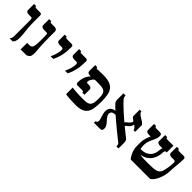

<svg xmlns="http://www.w3.org/2000/svg" viewBox="200 -1510 2491 2491"><g transform="rotate(45 1446.0 -264.5)"><path d="M212.4 -96.2Q212.4 -58.1 203.9 -35.4Q195.3 -12.7 179.2 0H122.1Q126.5 -3.9 130.9 -9.3Q135.3 -14.6 138.4 -22.2Q141.6 -29.8 143.8 -40.3Q146 -50.8 146 -64.9V-344.2Q146 -361.3 144.8 -371.3Q143.6 -381.3 140.6 -386.5Q137.7 -391.6 132.3 -392.8Q127 -394 118.2 -394H82.5Q62 -394 47.6 -402.8Q33.2 -411.6 33.2 -432.1V-540H72.3V-531.7Q72.3 -528.8 73.5 -526.4Q74.7 -523.9 78.4 -522.2Q82 -520.5 88.6 -519.5Q95.2 -518.6 106 -518.6H168.9Q178.2 -518.6 186.5 -512.5Q194.8 -506.3 194.8 -486.8V-378.9Q194.8 -340.8 196 -312Q197.3 -283.2 199.2 -260.3Q201.2 -237.3 203.6 -218.3Q206.1 -199.2 208 -180.7Q210 -162.1 211.2 -141.8Q212.4 -121.6 212.4 -96.2Z M490.2 -93.3Q490.2 -72.3 487.5 -57.4Q484.9 -42.5 478.3 -32Q471.7 -21.5 460.9 -13.9Q450.2 -6.3 434.6 0H326.7V-119.6H367.2Q384.8 -119.6 396.7 -125.5Q408.7 -131.3 415.8 -146.7Q422.9 -162.1 425.8 -189.2Q428.7 -216.3 428.7 -259.3V-344.2Q428.7 -361.3 427.5 -371.3Q426.3 -381.3 423.3 -386.5Q420.4 -391.6 415 -392.8Q409.7 -394 400.9 -394H360.4Q339.8 -394 325.4 -402.8Q311 -411.6 311 -432.1V-540H350.1V-531.7Q350.1 -528.8 351.3 -526.4Q352.5 -523.9 356.2 -522.2Q359.9 -520.5 366.5 -519.5Q373 -518.6 383.8 -518.6H435.1Q441.9 -518.6 449.5 -516.4Q457 -514.2 463.1 -509.5Q469.2 -504.9 473.4 -497.6Q477.5 -490.2 477.5 -480.5V-378.9Q477.5 -331.1 478.5 -295.2Q479.5 -259.3 481 -232.2Q482.4 -205.1 483.9 -185.3Q485.4 -165.5 486.8 -149.7Q488.3 -133.8 489.3 -120.6Q490.2 -107.4 490.2 -93.3Z M664.1 -211.9Q680.7 -245.6 689.7 -272.9Q698.7 -300.3 702.9 -320.6Q707 -340.8 707.8 -353.8Q708.5 -366.7 708.5 -371.1Q708.5 -385.7 702.4 -392.3Q696.3 -398.9 680.7 -398.9H645Q624.5 -398.9 610.1 -407.7Q595.7 -416.5 595.7 -437V-540H634.8V-531.7Q634.8 -528.8 636 -526.4Q637.2 -523.9 640.9 -522.2Q644.5 -520.5 651.1 -519.5Q657.7 -518.6 668.5 -518.6H746.1Q755.4 -518.6 763.7 -512.5Q772 -506.3 772 -486.8Q772 -449.2 769 -413.6Q766.1 -377.9 759.3 -344Q752.4 -310.1 741.2 -277.1Q730 -244.1 712.9 -211.9Z M928.7 -211.9Q945.3 -245.6 954.3 -272.9Q963.4 -300.3 967.5 -320.6Q971.7 -340.8 972.4 -353.8Q973.1 -366.7 973.1 -371.1Q973.1 -385.7 967 -392.3Q960.9 -398.9 945.3 -398.9H909.7Q889.2 -398.9 874.8 -407.7Q860.4 -416.5 860.4 -437V-540H899.4V-531.7Q899.4 -528.8 900.6 -526.4Q901.9 -523.9 905.5 -522.2Q909.2 -520.5 915.8 -519.5Q922.4 -518.6 933.1 -518.6H1010.7Q1020 -518.6 1028.3 -512.5Q1036.6 -506.3 1036.6 -486.8Q1036.6 -449.2 1033.7 -413.6Q1030.8 -377.9 1023.9 -344Q1017.1 -310.1 1005.9 -277.1Q994.6 -244.1 977.5 -211.9Z M1548.3 -259.3Q1548.3 -190.4 1540.3 -140.4Q1532.2 -90.3 1509.5 -57.9Q1486.8 -25.4 1445.6 -9.8Q1404.3 5.9 1338.4 5.9Q1319.3 5.9 1293.9 5.1Q1268.6 4.4 1242.9 2.9Q1217.3 1.5 1193.8 -0.7Q1170.4 -2.9 1154.8 -5.9V-128.4Q1166.5 -125.5 1189.5 -123.3Q1212.4 -121.1 1239 -119.6Q1265.6 -118.2 1292.2 -117.2Q1318.8 -116.2 1338.4 -116.2Q1382.3 -116.2 1412.4 -119.6Q1442.4 -123 1460.7 -137.2Q1479 -151.4 1486.8 -179.9Q1494.6 -208.5 1494.6 -259.3Q1494.6 -294.4 1491.2 -318.6Q1487.8 -342.8 1480 -358.6Q1472.2 -374.5 1459 -383.5Q1445.8 -392.6 1426.3 -396.7Q1406.7 -400.9 1380.1 -401.9Q1353.5 -402.8 1318.4 -402.8Q1308.6 -402.8 1300.3 -402.8Q1292 -402.8 1284.2 -402.3Q1273.9 -395 1264.9 -384.5Q1255.9 -374 1249.5 -362.8Q1243.2 -351.6 1239.5 -340.6Q1235.8 -329.6 1235.8 -320.8Q1235.8 -312 1240 -306.4Q1244.1 -300.8 1253.4 -300.8H1279.3Q1299.8 -300.8 1314.2 -292Q1328.6 -283.2 1328.6 -262.7V-169.4H1289.6V-177.7Q1289.6 -184.1 1283.2 -187.5Q1276.9 -190.9 1255.9 -190.9H1178.2Q1173.8 -190.9 1169.2 -192.1Q1164.6 -193.4 1160.9 -196.8Q1157.2 -200.2 1154.8 -206.5Q1152.3 -212.9 1152.3 -222.7Q1152.3 -256.3 1158 -283Q1163.6 -309.6 1173.1 -330.8Q1182.6 -352.1 1194.6 -368.4Q1206.5 -384.8 1219.2 -397.5Q1212.4 -397 1207 -396.7Q1201.7 -396.5 1196.3 -396.5Q1179.7 -396.5 1167.2 -405.3Q1154.8 -414.1 1154.8 -432.1V-540H1193.8V-534.7Q1193.8 -529.3 1196.3 -525.1Q1198.7 -521 1208.5 -521Q1215.8 -521 1227.5 -521.5Q1239.3 -522 1253.9 -522.7Q1268.6 -523.4 1284.7 -523.9Q1300.8 -524.4 1316.9 -524.4Q1389.2 -524.4 1434.3 -509Q1479.5 -493.7 1504.9 -461.4Q1530.3 -429.2 1539.3 -379.2Q1548.3 -329.1 1548.3 -259.3Z M1692.4 -372.1Q1681.6 -383.3 1677.5 -398.2Q1673.3 -413.1 1673.3 -427.2V-540H1712.4V-526.9Q1712.4 -519.5 1716.1 -509Q1719.7 -498.5 1725.1 -492.2Q1746.1 -467.8 1772.2 -441.7Q1798.3 -415.5 1827.4 -388.7Q1856.4 -361.8 1887.2 -335Q1918 -308.1 1948.7 -282.2Q1953.6 -292.5 1964.8 -301Q1976.1 -309.6 1987.8 -319.6Q1999.5 -329.6 2009.5 -342.3Q2019.5 -355 2022 -374Q2001.5 -386.7 1986.8 -399.4Q1972.2 -412.1 1972.2 -424.8V-540H2003.4Q2003.4 -525.4 2013.2 -513.4Q2022.9 -501.5 2037.4 -491Q2051.8 -480.5 2068.6 -470.9Q2085.4 -461.4 2099.9 -451.9Q2114.3 -442.4 2124 -431.9Q2133.8 -421.4 2133.8 -409.7V-294.4H2102.5Q2102.5 -304.2 2097.9 -312.7Q2093.3 -321.3 2086.7 -328.4Q2080.1 -335.4 2072 -341.1Q2064 -346.7 2057.6 -351.1Q2053.2 -324.7 2042.5 -309.8Q2031.7 -294.9 2020 -285.4Q2008.3 -275.9 1998.3 -268.8Q1988.3 -261.7 1986.3 -251Q2022.5 -221.2 2055.2 -194.8Q2087.9 -168.5 2114.3 -147.5Q2126.5 -137.7 2129.9 -121.8Q2133.3 -106 2133.3 -92.3V10.7H2094.2V-2.4Q2094.2 -9.8 2091.3 -20.8Q2088.4 -31.7 2081.5 -37.1Q2045.4 -65.4 2008.5 -95.2Q1971.7 -125 1935.5 -154.8Q1899.4 -184.6 1865.2 -213.4Q1831.1 -242.2 1800.3 -269.5Q1797.9 -270 1795.2 -270Q1792.5 -270 1790 -270Q1777.3 -270 1765.6 -267.1Q1753.9 -264.2 1744.6 -258.1Q1735.4 -252 1730 -242.7Q1724.6 -233.4 1724.6 -220.7Q1724.6 -204.6 1731.7 -189.9Q1738.8 -175.3 1749.8 -161.6Q1760.7 -147.9 1773.2 -134.5Q1785.6 -121.1 1796.6 -107.2Q1807.6 -93.3 1814.7 -78.4Q1821.8 -63.5 1821.8 -46.9Q1821.8 -23.4 1814.5 -11.7Q1807.1 0 1789.1 0H1672.4V-27.8Q1701.7 -35.6 1701.7 -61.5Q1701.7 -76.7 1696.5 -93.5Q1691.4 -110.4 1685.5 -128.9Q1679.7 -147.5 1674.6 -168Q1669.4 -188.5 1669.4 -211.9Q1669.4 -229 1674.1 -244.9Q1678.7 -260.7 1689.2 -273.4Q1699.7 -286.1 1717 -294.7Q1734.4 -303.2 1759.8 -305.7Q1739.7 -324.2 1722.9 -340.8Q1706.1 -357.4 1692.4 -372.1Z M2523.9 -342.8Q2525.4 -360.4 2528.1 -374.3Q2530.8 -388.2 2536.6 -394H2487.8Q2467.3 -394 2452.9 -402.8Q2438.5 -411.6 2438.5 -432.1V-540H2477.5V-531.7Q2477.5 -528.8 2478.8 -526.4Q2480 -523.9 2483.6 -522.2Q2487.3 -520.5 2493.9 -519.5Q2500.5 -518.6 2511.2 -518.6H2612.3V-394H2598.1Q2589.4 -394 2583.5 -386.2Q2577.6 -378.4 2577.1 -360.4Q2575.7 -302.7 2558.6 -261.7Q2541.5 -220.7 2515.4 -193.6Q2489.3 -166.5 2457.5 -152.1Q2425.8 -137.7 2394.5 -132.8Q2418 -126 2451.7 -124.8Q2485.4 -123.5 2531.2 -123.5Q2588.4 -123.5 2627 -126.2Q2665.5 -128.9 2690.7 -137.9Q2715.8 -147 2729.5 -164.3Q2743.2 -181.6 2750.5 -210.4Q2758.3 -240.7 2762.5 -268.1Q2766.6 -295.4 2768.6 -316.4Q2770.5 -337.4 2771 -350.6Q2771.5 -363.8 2771.5 -366.2Q2771.5 -380.9 2765.4 -387.5Q2759.3 -394 2743.7 -394H2703.1Q2682.6 -394 2668.2 -402.8Q2653.8 -411.6 2653.8 -432.1V-540H2692.9V-531.7Q2692.9 -528.8 2694.1 -526.4Q2695.3 -523.9 2699 -522.2Q2702.6 -520.5 2709.2 -519.5Q2715.8 -518.6 2726.6 -518.6H2804.2Q2813.5 -518.6 2821.8 -512.5Q2830.1 -506.3 2830.1 -486.8Q2830.1 -460.4 2827.6 -429.4Q2825.2 -398.4 2822 -367.4Q2818.8 -336.4 2816.4 -308.1Q2814 -279.8 2814 -259.3Q2814 -218.8 2804.2 -177.5Q2794.4 -136.2 2778.8 -100.6Q2763.2 -64.9 2743.4 -38.3Q2723.6 -11.7 2703.6 0H2346.2Q2337.9 -8.8 2326.7 -25.9Q2315.4 -43 2304.7 -66.4Q2293.9 -89.8 2286.6 -118.9Q2279.3 -147.9 2279.3 -180.7V-235.4Q2279.3 -272.5 2285.2 -299.6Q2291 -326.7 2298.1 -345.2Q2305.2 -363.8 2311 -374.5Q2316.9 -385.3 2316.9 -389.6Q2316.9 -394 2310.1 -394H2283.7Q2263.2 -394 2248.8 -402.8Q2234.4 -411.6 2234.4 -432.1V-540H2273.4V-531.7Q2273.4 -528.8 2274.7 -526.4Q2275.9 -523.9 2279.5 -522.2Q2283.2 -520.5 2289.8 -519.5Q2296.4 -518.6 2307.1 -518.6H2347.7Q2360.4 -518.6 2369.9 -518.1Q2379.4 -517.6 2386 -514.2Q2392.6 -510.7 2395.8 -503.4Q2398.9 -496.1 2398.9 -482.4Q2398.9 -460 2394 -442.1Q2389.2 -424.3 2381.8 -408Q2374.5 -391.6 2366.2 -375.5Q2357.9 -359.4 2350.6 -341.3Q2343.3 -323.2 2338.4 -301.3Q2333.5 -279.3 2333.5 -251.5Q2333.5 -210 2341.3 -185.1Q2375.5 -185.1 2406.7 -193.1Q2438 -201.2 2462.9 -219.7Q2487.8 -238.3 2503.9 -268.3Q2520 -298.3 2523.9 -342.8Z"/></g></svg>

Font: Arian AMU Serif
Style: Bold
Weight: 700
Designer: Ruben Hakobyan (Tarumian)
Foundry: Ruben Hakobyan (Tarumian)
Version: Version 1.002